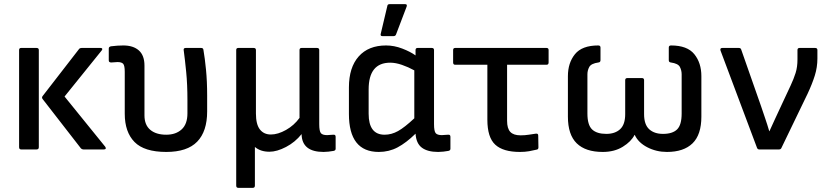

<svg xmlns="http://www.w3.org/2000/svg" viewBox="-20 -720 3978 925"><path d="M382 0Q375 0 370 -5L186 -242Q179 -250 186 -258L361 -484Q365 -489 373 -489H465Q471 -489 472.5 -485.5Q474 -482 470 -477L291 -255L487 -13Q491 -7 489 -3.5Q487 0 480 0ZM82 0Q72 0 72 -11V-479Q72 -489 82 -489H156Q167 -489 167 -479V-11Q167 0 156 0Z M781 12Q675 12 628 -36Q581 -84 581 -172V-374Q581 -404 573.5 -412.5Q566 -421 546 -421Q539 -421 531 -420Q523 -419 516 -419Q504 -419 504 -429V-486Q504 -495 515 -497Q529 -499 545.5 -500Q562 -501 574 -501Q622 -501 649 -477Q676 -453 676 -404V-164Q676 -118 704 -94.5Q732 -71 781 -71Q827 -71 855 -96.5Q883 -122 883 -174V-238Q883 -313 877 -373.5Q871 -434 865 -478Q863 -489 875 -489H949Q959 -489 960 -480Q967 -440 972.5 -384Q978 -328 978 -260V-183Q978 -87 930 -37.5Q882 12 781 12Z M1128 185Q1118 185 1118 174V-479Q1118 -489 1128 -489H1202Q1213 -489 1213 -479V-173Q1213 -121 1232 -96.5Q1251 -72 1285 -72Q1319 -72 1358 -94Q1397 -116 1423 -152V-479Q1423 -489 1433 -489H1507Q1518 -489 1518 -479V-122Q1518 -88 1526 -78.5Q1534 -69 1556 -69Q1562 -69 1570 -70Q1578 -71 1586 -71Q1597 -72 1597 -61V-3Q1597 5 1587 7Q1577 9 1563 10.5Q1549 12 1539 12Q1435 12 1433 -73V-74Q1402 -35 1358 -12Q1314 11 1278 11Q1235 11 1208 -12V174Q1208 185 1198 185Z M1805 12Q1661 12 1661 -171V-299Q1661 -395 1708 -448Q1755 -501 1840 -501Q1879 -501 1918 -486Q1957 -471 1982 -453V-479Q1982 -489 1992 -489H2060Q2071 -489 2071 -479V-122Q2071 -88 2079 -78.5Q2087 -69 2109 -69Q2115 -69 2123 -70Q2131 -71 2139 -71Q2150 -72 2150 -61V-3Q2150 5 2140 7Q2130 9 2116 10.5Q2102 12 2091 12Q2040 12 2012.5 -8.5Q1985 -29 1982 -76Q1937 -32 1895.5 -10Q1854 12 1805 12ZM1756 -172Q1756 -71 1833 -71Q1866 -71 1897.5 -88.5Q1929 -106 1976 -150V-381Q1947 -397 1916.5 -407.5Q1886 -418 1860 -418Q1756 -418 1756 -289ZM1822 -546Q1812 -546 1814 -556L1846 -691Q1847 -700 1857 -700H1932Q1943 -700 1939 -688L1888 -554Q1885 -546 1876 -546Z M2485 12Q2404 12 2366 -23Q2328 -58 2328 -143V-408H2173Q2163 -408 2163 -419V-479Q2163 -489 2173 -489H2613Q2623 -489 2623 -479V-419Q2623 -408 2613 -408H2423V-138Q2423 -101 2438.5 -84.5Q2454 -68 2488 -68Q2509 -68 2527.5 -71Q2546 -74 2561 -76Q2573 -78 2573 -67L2574 -10Q2574 0 2565 1Q2549 5 2529 8.5Q2509 12 2485 12Z M2884 12Q2801 12 2758.5 -29.5Q2716 -71 2716 -158V-353Q2716 -417 2750 -459Q2784 -501 2862 -501Q2873 -501 2873 -491V-430Q2873 -420 2863 -419Q2828 -414 2819 -397.5Q2810 -381 2810 -362V-173Q2810 -118 2832.5 -96.5Q2855 -75 2901 -75Q2943 -75 2967.5 -97.5Q2992 -120 2992 -170V-334Q2992 -344 3003 -344H3072Q3083 -344 3083 -334V-170Q3083 -120 3107.5 -97.5Q3132 -75 3174 -75Q3220 -75 3242 -96.5Q3264 -118 3264 -173V-362Q3264 -381 3255.5 -397.5Q3247 -414 3212 -419Q3202 -420 3202 -430V-491Q3202 -501 3213 -501Q3291 -501 3325 -459Q3359 -417 3359 -353V-158Q3359 -71 3316.5 -29.5Q3274 12 3193 12Q3142 12 3098.5 -10.5Q3055 -33 3038 -70H3037Q3021 -38 2980.5 -13Q2940 12 2884 12Z M3638 0Q3630 0 3627 -8L3451 -477Q3448 -489 3460 -489H3539Q3549 -489 3551 -481L3646 -210Q3656 -180 3666.5 -149.5Q3677 -119 3686 -88H3687Q3700 -117 3713.5 -146Q3727 -175 3740 -203L3789 -308Q3804 -340 3813 -368.5Q3822 -397 3822 -434V-479Q3822 -489 3832 -489H3907Q3918 -489 3918 -479V-438Q3918 -396 3905.5 -356Q3893 -316 3871 -269L3745 -8Q3742 0 3733 0Z"/></svg>

Font: Sofia Sans Medium
Style: Regular
Weight: 500
Designer: Botio Nikoltchev, Ani Petrova
Foundry: lettersoup
Version: Version 4.101; ttfautohint (v1.8.4.7-5d5b)